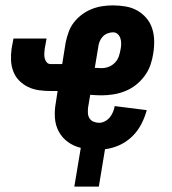

<svg xmlns="http://www.w3.org/2000/svg" viewBox="-20 -548 640 713"><path d="M256 145 280 1Q254 -5 232.5 -20.5Q211 -36 198.5 -59Q186 -82 184 -109.5Q182 -137 187 -165L194 -210H168Q146 -210 124.5 -213Q103 -216 84.5 -225Q66 -234 51.5 -248.5Q37 -263 29.5 -282.5Q22 -302 21 -323.5Q20 -345 23 -367L30 -405H153L146 -367Q145 -358 144.5 -349Q144 -340 146 -331.5Q148 -323 153.5 -316.5Q159 -310 169 -310H211L224 -391Q228 -410 235 -429.5Q242 -449 255 -465.5Q268 -482 285 -494.5Q302 -507 321 -514.5Q340 -522 360 -525Q380 -528 399 -528Q423 -528 446.5 -524Q470 -520 489.5 -509Q509 -498 523.5 -481Q538 -464 545 -442.5Q552 -421 552.5 -397Q553 -373 549 -349Q546 -328 538.5 -306.5Q531 -285 517 -266Q503 -247 484.5 -232.5Q466 -218 444.5 -209.5Q423 -201 401 -197.5Q379 -194 358 -194Q347 -194 336.5 -194.5Q326 -195 315 -196L307 -148Q306 -138 306.5 -127.5Q307 -117 312.5 -108.5Q318 -100 327.5 -96Q337 -92 348 -92Q359 -92 369.5 -97.5Q380 -103 387.5 -112Q395 -121 399.5 -132Q404 -143 406 -154L525 -139Q518 -113 505 -87.5Q492 -62 471 -41.5Q450 -21 423.5 -9Q397 3 370 6L347 145ZM358 -295Q371 -295 384 -300Q397 -305 407 -315.5Q417 -326 421.5 -339.5Q426 -353 428 -366Q430 -376 430 -386.5Q430 -397 427 -406Q424 -415 417 -421.5Q410 -428 400 -428Q390 -428 379.5 -424Q369 -420 361.5 -412Q354 -404 350 -394Q346 -384 345 -374L332 -296Q338 -296 345 -295.5Q352 -295 358 -295Z"/></svg>

Font: Iosevka Heavy Extended
Style: Italic
Weight: 900
Width: 7
Italic angle: -9°
Monospace: yes
Designer: Belleve Invis
Foundry: Belleve Invis
Version: Version 32.5.0; ttfautohint (v1.8.4)